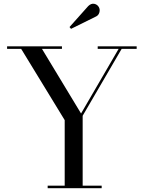

<svg xmlns="http://www.w3.org/2000/svg" viewBox="-20 -995 764 1015"><path d="M489 -908.5 355.5 -842.5 347.5 -852 446.5 -963Q462 -978 478.2 -974.8Q494.5 -971.5 502.5 -957.5Q509.5 -945 505.5 -930Q501.5 -915 489 -908.5ZM232 -13.5H322V-360L92 -736.5H17.5V-750H307.5V-736.5H202L408.5 -395L607 -736.5H496.5V-750H702.5V-736.5H623L417 -383V-13.5H517.5V0H232Z"/></svg>

Font: Bodoni* 16pt
Style: Regular
Weight: 400
Version: Version 2.3